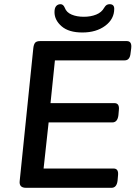

<svg xmlns="http://www.w3.org/2000/svg" viewBox="-20 -896 647 916"><path d="M104 0Q70 0 74 -33L139 -667Q141 -684 147.5 -692Q154 -700 172 -700H585Q610 -700 606 -666L603 -643Q600 -608 575 -608H242L221 -404H526Q551 -404 547 -370L545 -347Q541 -312 516 -312H212L188 -92H522Q547 -92 543 -58L541 -35Q537 0 512 0ZM373 -741Q308 -741 274 -770.5Q240 -800 240 -838Q240 -858 248 -867Q256 -876 269 -876Q282 -876 289 -859Q297 -837 321.5 -826.5Q346 -816 380 -816Q413 -816 439 -826.5Q465 -837 477 -859Q483 -869 489 -872.5Q495 -876 503 -876Q525 -876 525 -854Q525 -805 482 -773Q439 -741 373 -741Z"/></svg>

Font: Asap Semi Expanded Semi Expanded Medium
Style: Italic
Weight: 500
Width: 6
Italic angle: -6°
Designer: Pablo Cosgaya
Foundry: Omnibus-Type
Version: Version 3.001; ttfautohint (v1.8.4.7-5d5b)